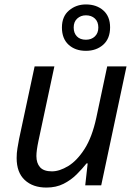

<svg xmlns="http://www.w3.org/2000/svg" viewBox="-20 -835 619 865"><path d="M189 10Q128 10 91.5 -24Q55 -58 55 -123Q55 -146 58.5 -166.5Q62 -187 66 -209L136 -536H225L153 -199Q144 -156 144 -132Q144 -100 160.5 -81.5Q177 -63 214 -63Q248 -63 287.5 -87Q327 -111 361 -164Q395 -217 414 -305L463 -536H550L436 0H364L375 -99H370Q351 -75 325.5 -49.5Q300 -24 266.5 -7Q233 10 189 10ZM367 -606Q319 -606 289 -633.5Q259 -661 259 -711Q259 -761 291 -788Q323 -815 367 -815Q415 -815 445.5 -788Q476 -761 476 -712Q476 -661 445 -633.5Q414 -606 367 -606ZM367 -656Q392 -656 407.5 -671Q423 -686 423 -711Q423 -737 407.5 -751.5Q392 -766 367 -766Q344 -766 328 -751.5Q312 -737 312 -711Q312 -686 326.5 -671Q341 -656 367 -656Z"/></svg>

Font: Noto Sans IKEA
Style: Italic
Weight: 400
Italic angle: -12°
Designer: Monotype Design Team
Foundry: Monotype Imaging Inc.
Version: Version 2.001